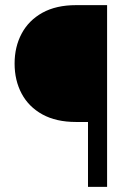

<svg xmlns="http://www.w3.org/2000/svg" viewBox="-20 -731 522 751"><path d="M398.9 0H324.2V-253.9H277.3Q199.7 -253.9 146 -283.4Q92.3 -313 64.7 -364.7Q37.1 -416.5 37.1 -482.4Q37.1 -547.9 64.7 -599.6Q92.3 -651.4 146 -681.2Q199.7 -710.9 277.3 -710.9H398.9Z"/></svg>

Font: Vazirmatn RD Light
Style: Regular
Weight: 300
Designer: Saber Rastikerdar
Foundry: Saber Rastikerdar
Version: Version 32.102